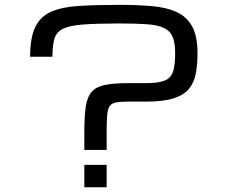

<svg xmlns="http://www.w3.org/2000/svg" viewBox="-20 -786 946 806"><path d="M334 -156.7V-231.4Q334 -297.9 340.1 -338.6Q346.2 -379.4 365 -400.6Q383.8 -421.9 420.7 -429.4Q457.5 -437 519 -437H592.8Q644 -437 670.4 -447.3Q696.8 -457.5 706.1 -484.6Q715.3 -511.7 715.3 -563Q715.3 -606.9 704.3 -632.1Q693.4 -657.2 667 -669.2Q640.6 -681.2 595.7 -684.3Q550.8 -687.5 482.4 -687.5Q385.3 -687.5 328.4 -683.1Q271.5 -678.7 244.1 -665Q216.8 -651.4 208.5 -623.3Q200.2 -595.2 200.2 -547.9H106.4Q106.4 -627.9 128.2 -672.6Q149.9 -717.3 195.3 -737.1Q240.7 -756.8 312 -761.2Q383.3 -765.6 482.4 -765.6Q558.1 -765.6 618.4 -760.3Q678.7 -754.9 721.2 -735.6Q763.7 -716.3 786.4 -675.3Q809.1 -634.3 809.1 -563Q809.1 -514.6 802 -477.1Q794.9 -439.5 773.2 -413.1Q751.5 -386.7 708.3 -373Q665 -359.4 592.8 -359.4H519Q485.8 -359.4 467.3 -356Q448.7 -352.5 440.4 -340.3Q432.1 -328.1 429.9 -302.2Q427.7 -276.4 427.7 -231.4V-156.7ZM334 0V-93.8H427.7V0Z"/></svg>

Font: Michroma
Style: Regular
Weight: 400
Designer: Vernon Adams
Foundry: Vernon Adams
Version: Version 1.100; ttfautohint (v1.8.4.7-5d5b);gftools[0.9.29]